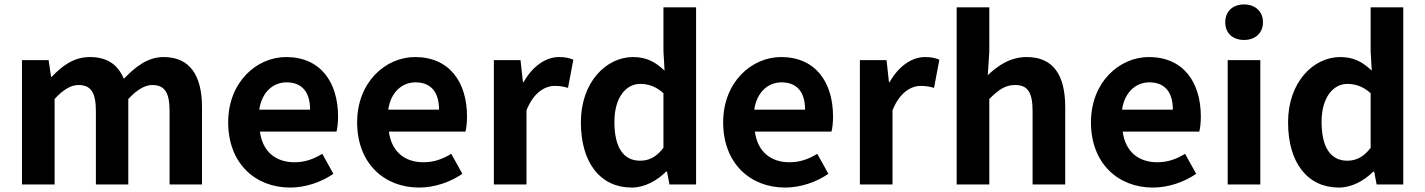

<svg xmlns="http://www.w3.org/2000/svg" viewBox="-20 -831 6420 865"><path d="M79 0H226V-385C265 -428 301 -448 333 -448C387 -448 412 -418 412 -331V0H558V-385C598 -428 634 -448 666 -448C719 -448 744 -418 744 -331V0H890V-349C890 -490 836 -574 717 -574C645 -574 590 -530 538 -476C512 -538 465 -574 385 -574C312 -574 260 -534 213 -485H210L199 -560H79Z M1287 14C1356 14 1427 -10 1482 -48L1432 -138C1391 -113 1352 -100 1307 -100C1223 -100 1163 -147 1151 -238H1496C1500 -252 1503 -279 1503 -306C1503 -462 1423 -574 1269 -574C1136 -574 1008 -461 1008 -280C1008 -95 1130 14 1287 14ZM1148 -337C1160 -418 1212 -460 1271 -460C1344 -460 1377 -412 1377 -337Z M1868 14C1937 14 2008 -10 2063 -48L2013 -138C1972 -113 1933 -100 1888 -100C1804 -100 1744 -147 1732 -238H2077C2081 -252 2084 -279 2084 -306C2084 -462 2004 -574 1850 -574C1717 -574 1589 -461 1589 -280C1589 -95 1711 14 1868 14ZM1729 -337C1741 -418 1793 -460 1852 -460C1925 -460 1958 -412 1958 -337Z M2205 0H2352V-334C2384 -415 2436 -444 2479 -444C2503 -444 2519 -441 2539 -435L2563 -562C2547 -569 2529 -574 2498 -574C2440 -574 2380 -534 2339 -461H2336L2325 -560H2205Z M2826 14C2884 14 2940 -17 2981 -58H2985L2996 0H3116V-798H2969V-601L2974 -513C2934 -550 2895 -574 2832 -574C2712 -574 2597 -462 2597 -280C2597 -96 2686 14 2826 14ZM2864 -107C2790 -107 2748 -165 2748 -282C2748 -393 2801 -453 2864 -453C2900 -453 2935 -442 2969 -411V-165C2937 -123 2903 -107 2864 -107Z M3517 14C3586 14 3657 -10 3712 -48L3662 -138C3621 -113 3582 -100 3537 -100C3453 -100 3393 -147 3381 -238H3726C3730 -252 3733 -279 3733 -306C3733 -462 3653 -574 3499 -574C3366 -574 3238 -461 3238 -280C3238 -95 3360 14 3517 14ZM3378 -337C3390 -418 3442 -460 3501 -460C3574 -460 3607 -412 3607 -337Z M3854 0H4001V-334C4033 -415 4085 -444 4128 -444C4152 -444 4168 -441 4188 -435L4212 -562C4196 -569 4178 -574 4147 -574C4089 -574 4029 -534 3988 -461H3985L3974 -560H3854Z M4290 0H4437V-385C4478 -426 4508 -448 4553 -448C4608 -448 4632 -418 4632 -331V0H4779V-349C4779 -490 4727 -574 4606 -574C4530 -574 4474 -534 4430 -492L4437 -597V-798H4290Z M5174 14C5243 14 5314 -10 5369 -48L5319 -138C5278 -113 5239 -100 5194 -100C5110 -100 5050 -147 5038 -238H5383C5387 -252 5390 -279 5390 -306C5390 -462 5310 -574 5156 -574C5023 -574 4895 -461 4895 -280C4895 -95 5017 14 5174 14ZM5035 -337C5047 -418 5099 -460 5158 -460C5231 -460 5264 -412 5264 -337Z M5511 0H5658V-560H5511ZM5585 -651C5635 -651 5670 -682 5670 -731C5670 -779 5635 -811 5585 -811C5533 -811 5500 -779 5500 -731C5500 -682 5533 -651 5585 -651Z M6012 14C6070 14 6126 -17 6167 -58H6171L6182 0H6302V-798H6155V-601L6160 -513C6120 -550 6081 -574 6018 -574C5898 -574 5783 -462 5783 -280C5783 -96 5872 14 6012 14ZM6050 -107C5976 -107 5934 -165 5934 -282C5934 -393 5987 -453 6050 -453C6086 -453 6121 -442 6155 -411V-165C6123 -123 6089 -107 6050 -107Z"/></svg>

Font: Noto Sans CJK TC
Style: Bold
Weight: 700
Designer: Ryoko NISHIZUKA 西塚涼子 (kana, bopomofo & ideographs); Paul D. Hunt (Latin, Greek & Cyrillic); Sandoll Communications 산돌커뮤니
Foundry: Adobe
Version: Version 2.004;hotconv 1.0.118;makeotfexe 2.5.65603